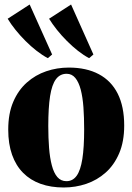

<svg xmlns="http://www.w3.org/2000/svg" viewBox="-20 -819 587 851"><path d="M16.5 -244.5Q16.5 -316 38.8 -367.8Q61 -419.5 99 -453.2Q137 -487 185 -503.2Q233 -519.5 285 -519.5Q363 -519.5 418 -490.2Q473 -461 501.8 -403.8Q530.5 -346.5 530.5 -262.5Q530.5 -191.5 508.2 -139.5Q486 -87.5 448.2 -54Q410.5 -20.5 362.5 -4.2Q314.5 12 262.5 12Q205.5 12 160 -4.2Q114.5 -20.5 82.5 -52.8Q50.5 -85 33.5 -133Q16.5 -181 16.5 -244.5ZM274.5 -16Q302.5 -16 319.8 -40Q337 -64 345 -114.8Q353 -165.5 353 -245.5Q353 -298.5 349.8 -343.5Q346.5 -388.5 337.8 -421.8Q329 -455 313.8 -473.5Q298.5 -492 275.5 -492Q246 -492 228 -468Q210 -444 202 -393Q194 -342 194 -260.5Q194 -208 197.5 -163.5Q201 -119 209.8 -85.8Q218.5 -52.5 234.2 -34.2Q250 -16 274.5 -16ZM191.5 -561.5Q168.5 -573.5 143 -593.2Q117.5 -613 93.2 -637.2Q69 -661.5 48.5 -687Q28 -712.5 14 -736L111.5 -799L211 -577.5L192.5 -561.5ZM374.5 -561.5Q351.5 -573.5 326.2 -593.2Q301 -613 276.8 -637.2Q252.5 -661.5 232.2 -687Q212 -712.5 197.5 -736L295 -799L394 -577.5L375.5 -561.5Z"/></svg>

Font: Merriweather 144pt ExtraBold
Style: Regular
Weight: 800
Version: Version 2.100